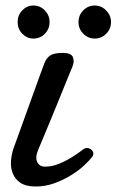

<svg xmlns="http://www.w3.org/2000/svg" viewBox="-20 -665 423 697"><path d="M110 12Q74 12 54 -1.5Q34 -15 26 -36.5Q18 -58 20 -81.5Q22 -105 29 -126Q33 -137 44 -167.5Q55 -198 69.5 -238Q84 -278 98.5 -318.5Q113 -359 124.5 -390.5Q136 -422 141 -435Q148 -454 162 -463.5Q176 -473 208 -473Q238 -473 244.5 -458Q251 -443 243 -423Q239 -414 227 -384.5Q215 -355 199 -315.5Q183 -276 166.5 -236Q150 -196 137 -165Q124 -134 119 -122Q107 -94 115 -77Q123 -60 144 -60Q169 -60 194.5 -70.5Q220 -81 243 -95.5Q266 -110 281 -122Q291 -130 301.5 -127Q312 -124 317 -115Q322 -106 315 -96Q306 -84 286.5 -65.5Q267 -47 239 -29.5Q211 -12 178 0Q145 12 110 12ZM324 -525Q300 -525 282.5 -542.5Q265 -560 265 -585Q265 -610 282.5 -627.5Q300 -645 324 -645Q348 -645 365.5 -627Q383 -609 383 -585Q383 -560 365.5 -542.5Q348 -525 324 -525ZM101 -525Q78 -525 61 -542.5Q44 -560 44 -585Q44 -610 61 -627.5Q78 -645 101 -645Q126 -645 143 -627Q160 -609 160 -585Q160 -560 143 -542.5Q126 -525 101 -525Z"/></svg>

Font: Zen Old Mincho
Style: Regular
Weight: 400
Designer: Yoshimichi Ohira
Foundry: Positype
Version: Version 1.001